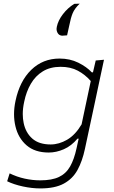

<svg xmlns="http://www.w3.org/2000/svg" viewBox="-20 -824 622 1046"><path d="M200 202.5Q154 202.5 104.5 191.8Q55 181 19 163.5L32.5 120.5Q72.5 140 115 149.2Q157.5 158.5 199.5 158.5Q263 158.5 301.5 140Q340 121.5 362 82.8Q384 44 397 -16L408.5 -68.5H402Q369 -29 327.8 -11Q286.5 7 245.5 7Q170 7 124.5 -32.5Q79 -72 64 -136.5Q56.5 -168 56.5 -202Q56.5 -237 64.5 -274.5Q87 -382 150.2 -443.5Q213.5 -505 304.5 -505Q361 -505 406.5 -482.5Q452 -460 480 -430H486.5L501.5 -494.5L546.5 -498.5Q534 -440.5 522.5 -386.5Q511 -332 498 -271L442.5 -12Q428.5 54 402.2 102Q376 150 327.8 176.2Q279.5 202.5 200 202.5ZM256 -37Q301.5 -37 346 -63Q390.5 -89 424.5 -146.5L474.5 -382.5Q444 -417.5 404.2 -438.8Q364.5 -460 310.5 -460Q253.5 -460 213.2 -435.2Q173 -410.5 148 -367.5Q123 -324.5 112 -270.5Q104 -234.5 104 -202.5Q104 -177 109 -153.5Q120 -100.5 156.2 -68.8Q192.5 -37 256 -37ZM318 -629.5Q301 -631 293.5 -645Q288 -654.5 288 -666Q288 -671.5 289.5 -678Q296.5 -712.5 322.8 -746.8Q349 -781 384.5 -803L414 -804Q386.5 -777.5 376 -752.2Q365.5 -727 357.5 -685.5Q354 -672 351.5 -658.5Q348.5 -644.5 345.5 -631.5Z"/></svg>

Font: Heraclito ExtraLight
Style: Italic
Weight: 200
Italic angle: -12°
Designer: Kostas Bartsokas (font) & Cristiano Sobral (main changes)
Foundry: Kostas Bartsokas (font) & Cristiano Sobral (main changes)
Version: Version 1.00;July 8, 2020;FontCreator 13.0.0.2655 64-bit